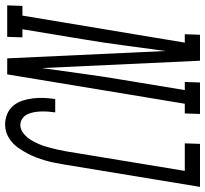

<svg xmlns="http://www.w3.org/2000/svg" viewBox="-108 -730 783 732"><g transform="rotate(90 283.0 -363.5)"><path d="M-63 0 -61 -58H-24L79 -677H47L49 -735H148L176 -132Q187 -209 197.5 -286.5Q208 -364 221 -441L260 -677H229L231 -735H351L349 -677H312L200 0H139L111 -603Q100 -526 90 -448.5Q80 -371 67 -294L28 -58H59L57 0ZM391 8Q370 8 351 0Q332 -8 319.5 -23Q307 -38 300.5 -57.5Q294 -77 291.5 -98Q289 -119 290 -140.5Q291 -162 294 -183H345Q343 -169 342 -155.5Q341 -142 341.5 -128Q342 -114 344.5 -101Q347 -88 352.5 -76.5Q358 -65 369 -57.5Q380 -50 393 -50Q410 -50 425 -62Q440 -74 449.5 -89.5Q459 -105 466 -121.5Q473 -138 477.5 -154.5Q482 -171 486 -188Q490 -205 493 -222L568 -677H463L465 -735H629L543 -213Q540 -196 536.5 -178.5Q533 -161 528 -144Q523 -127 516.5 -110Q510 -93 501.5 -77Q493 -61 482.5 -45.5Q472 -30 457.5 -17.5Q443 -5 426 1.5Q409 8 391 8Z"/></g></svg>

Font: Iosevka Slab Light Extended
Style: Italic
Weight: 300
Width: 7
Italic angle: -9°
Monospace: yes
Designer: Belleve Invis
Foundry: Belleve Invis
Version: Version 11.1.0; ttfautohint (v1.8.3)